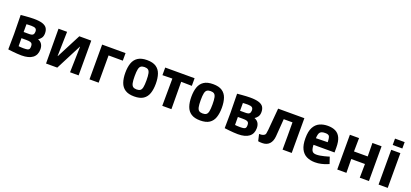

<svg xmlns="http://www.w3.org/2000/svg" viewBox="38 -1907 6527 3052"><g transform="rotate(20 3302.0 -381.0)"><path d="M333 13Q298 13 258.5 10Q219 7 184 3.5Q149 0 127 -3Q105 -6 105 -6L108 -269L103 -588Q103 -588 125.5 -590Q148 -592 182.5 -595Q217 -598 254.5 -600Q292 -602 321 -602Q414 -602 468 -584.5Q522 -567 544.5 -532.5Q567 -498 567 -446Q567 -395 544.5 -364.5Q522 -334 495 -319Q540 -303 562.5 -267.5Q585 -232 585 -180Q585 -85 521 -36Q457 13 333 13ZM331 -349Q382 -349 398.5 -367Q415 -385 415 -419Q415 -453 395 -468.5Q375 -484 324 -484Q299 -484 278 -483Q257 -482 240 -481V-349ZM325 -105Q371 -105 393 -110.5Q415 -116 422.5 -131Q430 -146 430 -174Q430 -200 422 -215.5Q414 -231 391 -238Q368 -245 323 -245H241L242 -110Q259 -108 278 -106.5Q297 -105 325 -105Z M746 0 743 -588H888L878 -176H882L1095 -588H1297V0H1152L1163 -436H1160L936 0Z M1481 0V-588H1877V-460L1636 -461V0Z M2239 13Q2142 13 2085 -24.5Q2028 -62 2004 -131Q1980 -200 1980 -294Q1980 -389 2004 -457.5Q2028 -526 2085 -563.5Q2142 -601 2239 -601Q2337 -601 2393 -563.5Q2449 -526 2472.5 -457.5Q2496 -389 2496 -294Q2496 -200 2472.5 -131Q2449 -62 2393 -24.5Q2337 13 2239 13ZM2239 -105Q2278 -105 2299.5 -120.5Q2321 -136 2329.5 -177Q2338 -218 2338 -294Q2338 -371 2329 -412Q2320 -453 2298.5 -468Q2277 -483 2239 -483Q2201 -483 2178.5 -468Q2156 -453 2147 -412Q2138 -371 2138 -294Q2138 -218 2147 -177Q2156 -136 2178 -120.5Q2200 -105 2239 -105Z M2712 0 2715 -462 2548 -459V-588H3045V-459L2864 -462L2867 0Z M3356 13Q3259 13 3202 -24.5Q3145 -62 3121 -131Q3097 -200 3097 -294Q3097 -389 3121 -457.5Q3145 -526 3202 -563.5Q3259 -601 3356 -601Q3454 -601 3510 -563.5Q3566 -526 3589.5 -457.5Q3613 -389 3613 -294Q3613 -200 3589.5 -131Q3566 -62 3510 -24.5Q3454 13 3356 13ZM3356 -105Q3395 -105 3416.5 -120.5Q3438 -136 3446.5 -177Q3455 -218 3455 -294Q3455 -371 3446 -412Q3437 -453 3415.5 -468Q3394 -483 3356 -483Q3318 -483 3295.5 -468Q3273 -453 3264 -412Q3255 -371 3255 -294Q3255 -218 3264 -177Q3273 -136 3295 -120.5Q3317 -105 3356 -105Z M3994 13Q3959 13 3919.5 10Q3880 7 3845 3.5Q3810 0 3788 -3Q3766 -6 3766 -6L3769 -269L3764 -588Q3764 -588 3786.5 -590Q3809 -592 3843.5 -595Q3878 -598 3915.5 -600Q3953 -602 3982 -602Q4075 -602 4129 -584.5Q4183 -567 4205.5 -532.5Q4228 -498 4228 -446Q4228 -395 4205.5 -364.5Q4183 -334 4156 -319Q4201 -303 4223.5 -267.5Q4246 -232 4246 -180Q4246 -85 4182 -36Q4118 13 3994 13ZM3992 -349Q4043 -349 4059.5 -367Q4076 -385 4076 -419Q4076 -453 4056 -468.5Q4036 -484 3985 -484Q3960 -484 3939 -483Q3918 -482 3901 -481V-349ZM3986 -105Q4032 -105 4054 -110.5Q4076 -116 4083.5 -131Q4091 -146 4091 -174Q4091 -200 4083 -215.5Q4075 -231 4052 -238Q4029 -245 3984 -245H3902L3903 -110Q3920 -108 3939 -106.5Q3958 -105 3986 -105Z M4337 7 4311 -106Q4331 -105 4350.5 -108Q4370 -111 4387 -119Q4411 -130 4416.5 -152.5Q4422 -175 4426 -218L4458 -588H4902V0H4747L4748 -236L4747 -461H4599L4577 -164Q4570 -79 4526.5 -33Q4483 13 4407 13Q4358 13 4337 7Z M5298 14Q5217 14 5155.5 -16Q5094 -46 5060 -114Q5026 -182 5026 -295Q5026 -413 5062 -479.5Q5098 -546 5159 -574Q5220 -602 5296 -602Q5374 -602 5428 -575Q5482 -548 5510.5 -487Q5539 -426 5539 -323V-240H5183Q5186 -153 5214 -128Q5224 -119 5239.5 -114Q5255 -109 5280 -109Q5307 -109 5340 -114.5Q5373 -120 5404.5 -128Q5436 -136 5459 -142.5Q5482 -149 5490 -152L5528 -40Q5519 -36 5484.5 -22.5Q5450 -9 5401.5 2.5Q5353 14 5298 14ZM5210 -454Q5186 -429 5183 -352L5381 -356Q5379 -436 5363 -458Q5356 -466 5342 -473Q5328 -480 5296 -480Q5258 -480 5239 -472.5Q5220 -465 5210 -454Z M5672 0V-588H5827L5824 -361H6056L6053 -588H6208V0H6053L6056 -233H5824L5827 0Z M6367 -668V-776H6530V-668ZM6371 0V-588H6526V0Z"/></g></svg>

Font: Ruda SemiBold
Style: Bold
Weight: 900
Designer: Mariela Monsalve and Angelina Sanchez
Foundry: Mariela Monsalve and Angelina Sanchez
Version: Version 2.000